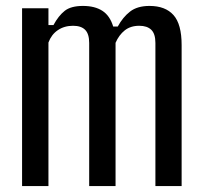

<svg xmlns="http://www.w3.org/2000/svg" viewBox="-20 -628 685 648"><path d="M54.5 0V-600H143.5V-543.5H160.5Q177.5 -575 198.5 -591.5Q219.5 -608 260 -608Q300 -608 325.5 -591.5Q351 -575 362 -538.5H377.5Q394.5 -570 419 -589Q443.5 -608 484.5 -608Q538 -608 565.5 -577.2Q593 -546.5 593 -476V0H504.5V-483Q504.5 -514 490.5 -527.5Q476.5 -541 450 -541Q420.5 -541 401 -525.5Q381.5 -510 370 -483.5V0H281V-483Q281 -513.5 267.5 -527.2Q254 -541 226.5 -541Q197 -541 175.2 -526.2Q153.5 -511.5 143.5 -484.5V0Z"/></svg>

Font: Big Shoulders Text Thin Medium
Style: Regular
Weight: 500
Version: Version 2.002